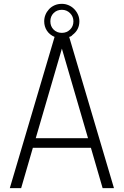

<svg xmlns="http://www.w3.org/2000/svg" viewBox="-20 -979 644 999"><path d="M573 0H514L453 -210H151L90 0H31L264 -787Q238 -798 224 -819.5Q210 -841 210 -868Q210 -886 216.5 -902Q223 -918 235 -931Q247 -944 264 -951.5Q281 -959 302 -959Q320 -959 336.5 -952Q353 -945 365.5 -932.5Q378 -920 385.5 -903.5Q393 -887 393 -868Q393 -824 357 -797Q351 -789 340 -787ZM438 -260 302 -726 166 -260ZM302 -808Q327 -808 344.5 -825Q362 -842 362 -868Q362 -893 344.5 -910.5Q327 -928 302 -928Q276 -928 259 -911Q242 -894 242 -868Q242 -842 259 -825Q276 -808 302 -808Z"/></svg>

Font: Tanohe Sans Light
Style: Regular
Weight: 300
Designer: Village Type and Design LLC & Cristiano Sobral
Foundry: Cooper Hewitt Smithsonian Design Museum
Version: Version 1.00;September 29, 2021;FontCreator 13.0.0.2655 64-b